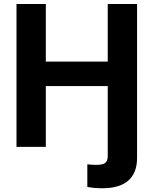

<svg xmlns="http://www.w3.org/2000/svg" viewBox="-20 -748 782 978"><path d="M424.8 204.1V88.9Q436 90.3 448 91.1Q460 91.8 470.7 91.8Q503.9 91.8 516.4 81.5Q528.8 71.3 528.8 47.9V-62H678.2V56.2Q678.2 132.8 633.5 171.9Q588.9 210.9 501.5 210.9Q479 210.9 459.2 209Q439.5 207 424.8 204.1ZM64 0V-727.5H213.4V-434.1H528.8V-727.5H678.2V0H528.8V-309.6H213.4V0Z"/></svg>

Font: Inter 17pt
Style: Bold
Weight: 700
Version: Version 4.001;git-66647c0bb